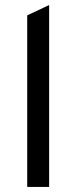

<svg xmlns="http://www.w3.org/2000/svg" viewBox="-20 -742 302 762"><path d="M88 0V-681L175 -722V0Z"/></svg>

Font: Overpass
Style: Regular
Weight: 400
Designer: Delve Withrington, Thomas Jockin
Foundry: Delve Fonts
Version: Version 3.000;DELV;Overpass